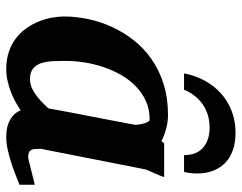

<svg xmlns="http://www.w3.org/2000/svg" viewBox="-99 -655 766 608"><g transform="rotate(90 284.0 -351.0)"><path d="M375 -394Q375.5 -396 374.8 -403.8Q374 -411.6 371.8 -420.2Q369.6 -428.7 366.5 -435.3Q363.3 -441.9 358.9 -441.9Q326.7 -441.9 300.5 -430.2Q274.4 -418.5 253.7 -398.4Q232.9 -378.4 217.8 -352.1Q202.6 -325.7 192.6 -296.1Q182.6 -266.6 177.7 -235.8Q172.9 -205.1 172.9 -176.8Q172.9 -156.7 173.6 -136.7Q174.3 -116.7 179.4 -100.1Q184.6 -83.5 196.5 -73.2Q208.5 -63 231 -63Q247.1 -63 261.5 -70.3Q275.9 -77.6 287.8 -87.2Q299.8 -96.7 308.8 -106.4Q317.9 -116.2 323.2 -121.1Q326.7 -141.1 328.9 -152.1Q331.1 -163.1 332.8 -173.1Q334.5 -183.1 336.9 -195.8Q339.4 -208.5 344 -232.2Q348.6 -255.9 356 -294.2Q363.3 -332.5 375 -394ZM564.9 -29.8Q547.9 -22.9 529.1 -15.6Q510.3 -8.3 490.7 -2.2Q471.2 3.9 451.7 8.1Q432.1 12.2 413.1 12.2Q381.3 12.2 360.1 0.5Q338.9 -11.2 329.1 -33.2Q315.9 -24.4 300.8 -16.1Q285.6 -7.8 269 -1.7Q252.4 4.4 234.9 8.3Q217.3 12.2 199.2 12.2Q168.5 12.2 144 3.9Q119.6 -4.4 101.1 -18.6Q82.5 -32.7 69.6 -51.3Q56.6 -69.8 48.3 -90.1Q40 -110.4 36.1 -131.3Q32.2 -152.3 32.2 -170.9Q32.2 -208 40.3 -246.8Q48.3 -285.6 65.2 -322.3Q82 -358.9 107.4 -391.4Q132.8 -423.8 167.5 -448Q202.1 -472.2 246.3 -486.1Q290.5 -500 344.2 -500Q366.2 -500 387.9 -494.1Q409.7 -488.3 426.8 -479L434.1 -487.8H541Q538.6 -480.5 534.7 -471.2Q530.8 -461.9 526.9 -453.1Q522.9 -444.3 519.8 -437.3Q516.6 -430.2 516.1 -426.8L451.2 -97.2Q451.2 -85.9 451.9 -78.1Q452.6 -70.3 455.6 -65.7Q458.5 -61 463.9 -59.1Q469.2 -57.1 478 -57.1Q480 -57.1 492.4 -60.1Q504.9 -63 519.8 -66.9Q534.7 -70.8 547.9 -74Q561 -77.1 564.9 -78.1ZM529.3 -591.8Q529.3 -581.5 528.1 -571Q526.9 -560.5 524.4 -550.8H471.2Q471.2 -590.8 447.3 -611.3Q423.3 -631.8 384.3 -631.8Q342.8 -631.8 311.3 -610.4Q279.8 -588.9 264.2 -550.8H212.4Q219.2 -586.4 235.6 -616.5Q252 -646.5 276.1 -668Q300.3 -689.5 331.8 -701.7Q363.3 -713.9 400.4 -713.9Q429.7 -713.9 453.4 -706.1Q477.1 -698.2 493.9 -682.9Q510.7 -667.5 520 -644.5Q529.3 -621.6 529.3 -591.8Z"/></g></svg>

Font: Charis SIL
Style: Bold Italic
Weight: 700
Italic angle: -11°
Foundry: SIL International
Version: Version 4.112